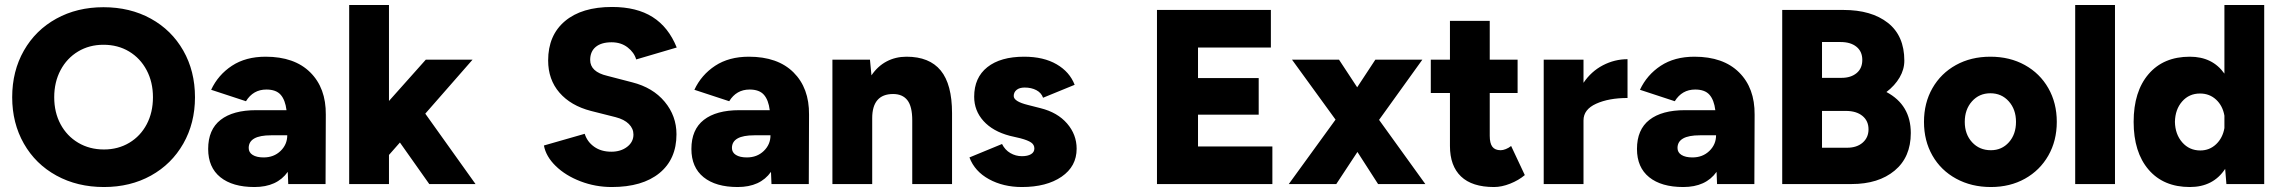

<svg xmlns="http://www.w3.org/2000/svg" viewBox="-20 -740 9174 772"><path d="M29 -349Q29 -454 76 -536.5Q123 -619 206.5 -665Q290 -711 396 -711Q503 -711 586.5 -665Q670 -619 717 -536.5Q764 -454 764 -349Q764 -245 717 -162.5Q670 -80 587 -34Q504 12 398 12Q291 12 207 -34Q123 -80 76 -162.5Q29 -245 29 -349ZM398 -139Q455 -139 500 -166Q545 -193 570 -240.5Q595 -288 595 -349Q595 -410 569.5 -458Q544 -506 499 -533Q454 -560 396 -560Q339 -560 294 -533Q249 -506 223.5 -458Q198 -410 198 -349Q198 -288 223.5 -240.5Q249 -193 294.5 -166Q340 -139 398 -139Z M1137 -49Q1094 12 1003 12Q915 12 866 -27.5Q817 -67 817 -141Q817 -219 867 -258Q917 -297 1010 -297H1132Q1127 -338 1108.5 -359Q1090 -380 1051 -380Q998 -380 969 -333L829 -379Q857 -439 912.5 -475.5Q968 -512 1048 -512Q1164 -512 1227.5 -449Q1291 -386 1290 -279L1289 0H1139ZM1040 -107Q1081 -107 1108 -133Q1135 -159 1135 -196H1070Q980 -196 980 -145Q980 -127 996 -117Q1012 -107 1040 -107Z M1384 -720H1544V-334L1692 -500H1880L1690 -283L1892 0H1706L1588 -167L1544 -117V0H1384Z M2167 -155 2331 -202Q2341 -170 2369 -150Q2397 -130 2438 -130Q2476 -130 2501.5 -149.5Q2527 -169 2527 -199Q2527 -223 2508.5 -241.5Q2490 -260 2455 -269L2356 -294Q2275 -315 2229.5 -367.5Q2184 -420 2184 -497Q2184 -598 2251.5 -655Q2319 -712 2441 -712Q2540 -712 2604 -671.5Q2668 -631 2701 -549L2538 -501Q2530 -529 2503.5 -549.5Q2477 -570 2439 -570Q2398 -570 2375.5 -551.5Q2353 -533 2353 -499Q2353 -451 2422 -435L2522 -409Q2605 -388 2652.5 -331Q2700 -274 2700 -200Q2700 -100 2631.5 -44Q2563 12 2440 12Q2374 12 2314 -11Q2254 -34 2214.5 -72.5Q2175 -111 2167 -155Z M3080 -49Q3037 12 2946 12Q2858 12 2809 -27.5Q2760 -67 2760 -141Q2760 -219 2810 -258Q2860 -297 2953 -297H3075Q3070 -338 3051.5 -359Q3033 -380 2994 -380Q2941 -380 2912 -333L2772 -379Q2800 -439 2855.5 -475.5Q2911 -512 2991 -512Q3107 -512 3170.5 -449Q3234 -386 3233 -279L3232 0H3082ZM2983 -107Q3024 -107 3051 -133Q3078 -159 3078 -196H3013Q2923 -196 2923 -145Q2923 -127 2939 -117Q2955 -107 2983 -107Z M3327 -500H3478L3484 -437Q3509 -474 3545 -493Q3581 -512 3625 -512Q3717 -512 3762.5 -456.5Q3808 -401 3808 -285V0H3648V-256Q3648 -312 3628.5 -337Q3609 -362 3571 -362Q3529 -362 3508 -337.5Q3487 -313 3487 -265V0H3327Z M3878 -107 4009 -161Q4021 -137 4042.5 -124.5Q4064 -112 4089 -112Q4112 -112 4125.5 -120Q4139 -128 4139 -143Q4139 -158 4126 -167Q4113 -176 4083 -184L4040 -194Q3972 -212 3934.5 -253.5Q3897 -295 3897 -351Q3897 -428 3950 -470Q4003 -512 4098 -512Q4176 -512 4228.5 -481.5Q4281 -451 4301 -399L4174 -347Q4167 -367 4147 -377.5Q4127 -388 4100 -388Q4079 -388 4067.5 -378.5Q4056 -369 4056 -354Q4056 -332 4113 -318L4164 -305Q4232 -288 4270.5 -243.5Q4309 -199 4309 -142Q4309 -71 4248.5 -29.5Q4188 12 4089 12Q4014 12 3956.5 -19.5Q3899 -51 3878 -107Z M4632 -700H5090V-549H4797V-426H5041V-279H4797V-151H5096V0H4632Z M5350 -259 5175 -500H5364L5437 -389L5510 -500H5699L5525 -258L5711 0H5521L5438 -129L5353 0H5162Z M5810 -153V-366H5733V-500H5810V-656H5970V-500H6082V-366H5970V-194Q5970 -164 5980.5 -150Q5991 -136 6014 -136Q6023 -136 6034.5 -140.5Q6046 -145 6056 -153L6111 -36Q6086 -15 6052 -1.5Q6018 12 5987 12Q5899 12 5854.5 -30.5Q5810 -73 5810 -153Z M6187 -500H6347V-407Q6378 -453 6425 -477.5Q6472 -502 6524 -502V-346Q6449 -346 6398 -323Q6347 -300 6347 -256V0H6187Z M6882 -49Q6839 12 6748 12Q6660 12 6611 -27.5Q6562 -67 6562 -141Q6562 -219 6612 -258Q6662 -297 6755 -297H6877Q6872 -338 6853.5 -359Q6835 -380 6796 -380Q6743 -380 6714 -333L6574 -379Q6602 -439 6657.5 -475.5Q6713 -512 6793 -512Q6909 -512 6972.5 -449Q7036 -386 7035 -279L7034 0H6884ZM6785 -107Q6826 -107 6853 -133Q6880 -159 6880 -196H6815Q6725 -196 6725 -145Q6725 -127 6741 -117Q6757 -107 6785 -107Z M7146 -700H7392Q7505 -700 7571 -648Q7637 -596 7637 -496Q7637 -461 7618 -428.5Q7599 -396 7565 -370Q7663 -318 7663 -205Q7663 -108 7598 -54Q7533 0 7425 0H7146ZM7407 -146Q7446 -146 7469.5 -166.5Q7493 -187 7493 -220Q7493 -254 7468.5 -274Q7444 -294 7402 -294H7306V-146ZM7385 -427Q7422 -427 7445 -446Q7468 -465 7468 -499Q7468 -533 7444.5 -552Q7421 -571 7381 -571H7306V-427Z M7716 -250Q7716 -326 7750 -385.5Q7784 -445 7844.5 -478.5Q7905 -512 7983 -512Q8061 -512 8121.5 -478.5Q8182 -445 8216 -385.5Q8250 -326 8250 -250Q8250 -174 8216 -114.5Q8182 -55 8122 -21.5Q8062 12 7985 12Q7907 12 7845.5 -21.5Q7784 -55 7750 -114.5Q7716 -174 7716 -250ZM7985 -136Q8029 -136 8057.5 -168Q8086 -200 8086 -250Q8086 -300 8057 -332.5Q8028 -365 7983 -365Q7938 -365 7909 -332.5Q7880 -300 7880 -250Q7880 -200 7909.5 -168Q7939 -136 7985 -136Z M8324 -720H8484V0H8324Z M8927 -61Q8879 12 8785 12Q8679 12 8619 -58Q8559 -128 8559 -250Q8559 -372 8619 -442Q8679 -512 8785 -512Q8876 -512 8924 -444V-720H9084V0H8932ZM8827 -135Q8864 -135 8890.5 -160Q8917 -185 8924 -225V-275Q8917 -315 8890.5 -339.5Q8864 -364 8826 -364Q8782 -364 8754 -332Q8726 -300 8725 -250Q8726 -200 8754.5 -167.5Q8783 -135 8827 -135Z"/></svg>

Font: Oak Sans ExtraBold
Style: Regular
Weight: 800
Designer: Erik Kennedy, Walven
Foundry: Erik Kennedy, Walven
Version: Version 1.000